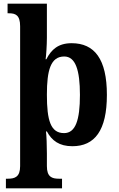

<svg xmlns="http://www.w3.org/2000/svg" viewBox="-20 -780 643 1040"><path d="M12 240H316V188H299C261 188 234 178 234 120V51C234 11 232 -48 229 -68H234C261 -18 301 12 372 12C493 12 559 -73 559 -266C559 -460 492 -546 368 -546C296 -546 258 -512 231 -459H227C230 -475 234 -537 234 -575V-760H21V-708H29C63 -708 89 -699 89 -638V120C89 178 61 188 23 188H12ZM327 -59C254 -59 234 -128 234 -267C234 -399 254 -474 328 -474C389 -474 413 -400 413 -266C413 -129 389 -59 327 -59Z"/></svg>

Font: Noto Serif Hebrew SemiCondensed
Style: Bold
Weight: 700
Width: 4
Designer: Monotype Design Team
Foundry: Monotype Imaging Inc.
Version: Version 2.004